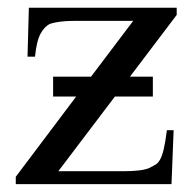

<svg xmlns="http://www.w3.org/2000/svg" viewBox="-20 -467 484 487"><path d="M271.5 -222.2 127.9 -32.7H292Q342.3 -32.7 359.9 -41.5Q367.7 -45.4 374.3 -49.3Q380.9 -53.2 386 -62.3Q391.1 -71.3 395.3 -88.6Q399.4 -106 403.3 -136.7H420.4L415 0H20V-18.6L173.3 -222.2H114.7V-272.5H210.9L317.9 -414.1H169.9Q147 -414.1 131.6 -411.9Q116.2 -409.7 107.4 -406.7Q93.3 -400.4 83 -381.8Q72.8 -363.3 68.8 -323.2H49.8L53.2 -447.3H428.2V-429.2L309.6 -272.5H367.7V-222.2Z"/></svg>

Font: Doulos SIL
Style: Regular
Weight: 400
Designer: Walt Agee, Victor Gaultney, Peter Martin, Debbi Hosken
Foundry: SIL International
Version: Version 4.110; 2011; Maintenance release